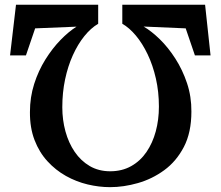

<svg xmlns="http://www.w3.org/2000/svg" viewBox="-20 -772 910 792"><path d="M826 -752.5 848.5 -543.5H784L746 -655L572.5 -662.5Q605 -643.5 639.5 -609.8Q674 -576 703.5 -530Q733 -484 751.5 -428.8Q770 -373.5 769.5 -311.5Q769.5 -225.5 738.5 -166Q707.5 -106.5 657.5 -70Q607.5 -33.5 548.8 -16.8Q490 0 434 0Q388.5 0 341.5 -11.2Q294.5 -22.5 252 -46.2Q209.5 -70 175.8 -106.8Q142 -143.5 122.5 -194.2Q103 -245 103.5 -310Q103.5 -371 121 -425.8Q138.5 -480.5 167.2 -526.5Q196 -572.5 229.5 -607Q263 -641.5 295.5 -662L125 -655L87 -543.5H21.5L46 -752.5H385V-674Q354.5 -656 327.8 -622.8Q301 -589.5 280.5 -544.2Q260 -499 248.5 -444.5Q237 -390 237 -329.5Q237 -277.5 250 -230Q263 -182.5 288.2 -145.5Q313.5 -108.5 350.2 -87Q387 -65.5 434.5 -65.5Q483.5 -65.5 521.2 -86.8Q559 -108 584.2 -145Q609.5 -182 622.5 -230Q635.5 -278 635.5 -332.5Q635.5 -393.5 623 -448.2Q610.5 -503 589 -548Q567.5 -593 540.5 -625.2Q513.5 -657.5 484.5 -674V-752.5Z"/></svg>

Font: Merriweather Light 18pt
Style: Bold
Weight: 700
Version: Version 2.100